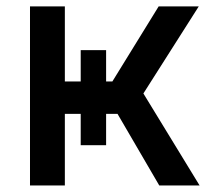

<svg xmlns="http://www.w3.org/2000/svg" viewBox="-20 -565 639 585"><path d="M71.4 0V-545.5H177.6V-316.8H225.9V-412.3H303.3V-316.8H322.4L463.4 -545.5H585.6L416.9 -280.2L588.1 0H465.2L338.1 -218H303.3V-122.5H225.9V-218H177.6V0Z"/></svg>

Font: Cannonade Med
Style: Regular
Weight: 500
Designer: Rasmus Andersson
Foundry: rsms
Version: Version 3.012;git-f93a4a705